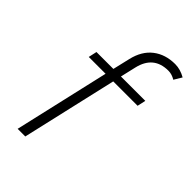

<svg xmlns="http://www.w3.org/2000/svg" viewBox="-212 -774 851 851"><g transform="rotate(45 213.5 -348.5)"><path d="M70.8 0 173.8 -448.2H68.4L77.1 -487.8H183.1L202.1 -568.8Q216.8 -631.8 258.8 -664.3Q300.8 -696.8 361.8 -696.8Q394.5 -696.8 426.8 -678.2L404.8 -641.6Q383.3 -654.8 361.3 -654.8Q269.5 -654.8 247.6 -561.5L230.5 -487.8H383.3L374.5 -448.2H221.7L118.7 0Z"/></g></svg>

Font: HK Grotesk Light Legacy Italic
Style: Regular
Weight: 300
Italic angle: -13°
Designer: Alfredo Marco Pradil
Foundry: Hanken Design Co.
Version: Version 2.022;PS 002.022;hotconv 1.0.88;makeotf.lib2.5.64775